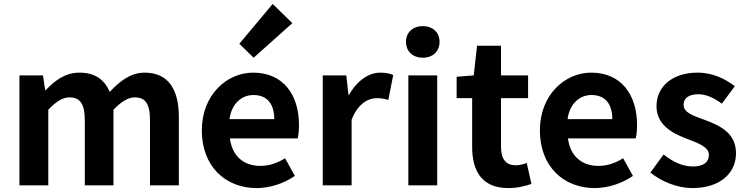

<svg xmlns="http://www.w3.org/2000/svg" viewBox="-20 -944 3802 978"><path d="M79 0H226V-385C265 -427 301 -448 333 -448C386 -448 412 -418 412 -331V0H558V-385C598 -427 634 -448 666 -448C719 -448 744 -418 744 -331V0H891V-349C891 -490 836 -574 717 -574C644 -574 590 -530 539 -476C512 -538 465 -574 385 -574C312 -574 260 -534 213 -485H210L199 -560H79Z M1272 -650 1469 -826 1369 -924 1199 -721ZM1287 14C1356 14 1427 -10 1482 -48L1432 -138C1392 -113 1352 -99 1306 -99C1223 -99 1163 -147 1151 -239H1496C1500 -252 1503 -279 1503 -307C1503 -461 1423 -574 1269 -574C1136 -574 1008 -461 1008 -280C1008 -95 1130 14 1287 14ZM1149 -337C1160 -418 1212 -460 1271 -460C1343 -460 1377 -412 1377 -337Z M1624 0H1771V-334C1802 -415 1855 -444 1899 -444C1922 -444 1938 -441 1958 -435L1983 -562C1966 -569 1948 -574 1917 -574C1859 -574 1799 -534 1758 -461H1755L1744 -560H1624Z M2134 -650C2184 -650 2219 -682 2219 -731C2219 -779 2184 -811 2134 -811C2083 -811 2048 -779 2048 -731C2048 -682 2083 -650 2134 -650ZM2060 0H2207V-560H2060Z M2569 14C2618 14 2657 3 2687 -7L2663 -114C2648 -108 2626 -102 2608 -102C2558 -102 2532 -132 2532 -196V-444H2670V-560H2532V-711H2410L2393 -560L2306 -553V-444H2385V-196C2385 -71 2436 14 2569 14Z M3009 14C3078 14 3149 -10 3204 -48L3154 -138C3114 -113 3074 -99 3028 -99C2945 -99 2885 -147 2873 -239H3218C3222 -252 3225 -279 3225 -307C3225 -461 3145 -574 2991 -574C2858 -574 2730 -461 2730 -280C2730 -95 2852 14 3009 14ZM2871 -337C2882 -418 2934 -460 2993 -460C3065 -460 3099 -412 3099 -337Z M3506 14C3652 14 3729 -65 3729 -163C3729 -267 3647 -304 3573 -332C3514 -354 3462 -369 3462 -410C3462 -442 3486 -464 3537 -464C3578 -464 3617 -445 3657 -416L3723 -505C3677 -540 3614 -574 3533 -574C3405 -574 3324 -503 3324 -403C3324 -309 3403 -266 3474 -239C3533 -216 3591 -197 3591 -155C3591 -120 3566 -96 3510 -96C3458 -96 3410 -118 3360 -157L3293 -65C3349 -19 3431 14 3506 14Z"/></svg>

Font: Noto Sans JP
Style: Bold
Weight: 700
Designer: Ryoko NISHIZUKA  (kana, bopomofo & ideographs); Paul D. Hunt (Latin, Greek & Cyrillic); Sandoll Communications , Soo-you
Foundry: Adobe
Version: Version 2.002;hotconv 1.0.116;makeotfexe 2.5.65601